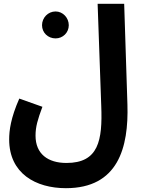

<svg xmlns="http://www.w3.org/2000/svg" viewBox="-20 -754 743 1005"><path d="M28 -24C28 154 167 231 325 231C598 231 654 19 647 -207L630 -734H491L510 -199C517 -19 496 99 328 99C231 99 166 52 166 -44C166 -90 177 -128 202 -195L81 -238C36 -136 28 -71 28 -24ZM271 -553C309 -553 340 -583 340 -622C340 -661 309 -694 271 -694C231 -694 200 -661 200 -622C200 -583 231 -553 271 -553Z"/></svg>

Font: Noto Sans Arabic UI SmCn
Style: Bold
Weight: 700
Width: 4
Designer: Monotype Design Team, Nadine Chahine and Nizar Qandah
Foundry: Monotype Imaging Inc.
Version: Version 2.010